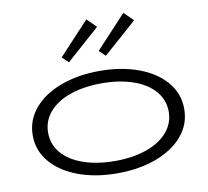

<svg xmlns="http://www.w3.org/2000/svg" viewBox="-107 -1184 1426 1317"><g transform="rotate(-10 605.5 -525.5)"><path d="M78 -343Q78 -449 146.5 -530Q215 -611 335 -655.5Q455 -700 606 -700Q757 -700 877 -655.5Q997 -611 1065 -530Q1133 -449 1133 -343Q1133 -237 1065 -156.5Q997 -76 877 -31.5Q757 13 606 13Q455 13 335 -31.5Q215 -76 146.5 -156.5Q78 -237 78 -343ZM1025 -343Q1025 -424 972.5 -485.5Q920 -547 824.5 -580.5Q729 -614 605 -614Q480 -614 384.5 -580.5Q289 -547 237 -485.5Q185 -424 185 -343Q185 -262 237 -201Q289 -140 384.5 -106.5Q480 -73 605 -73Q729 -73 824.5 -106.5Q920 -140 972.5 -201.5Q1025 -263 1025 -343ZM366 -836 578 -1064 642 -1001 410 -795ZM624 -836 836 -1064 900 -1001 667 -795Z"/></g></svg>

Font: BioRhyme Expanded
Style: Regular
Weight: 400
Width: 7
Designer: Aoife Mooney
Foundry: Aoife Mooney Type
Version: Version 1.000